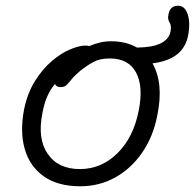

<svg xmlns="http://www.w3.org/2000/svg" viewBox="-20 -638 680 670"><path d="M260 12Q182 12 133 -22.5Q84 -57 66.5 -117.5Q49 -178 64 -256Q76 -314 102.5 -356Q129 -398 161.5 -425.5Q194 -453 225.5 -466Q257 -479 278 -479Q286 -479 291 -477Q309 -485 328.5 -489.5Q348 -494 367 -494Q420 -494 458 -472Q564 -473 575 -528Q579 -548 571.5 -560Q564 -572 568 -588Q573 -618 602 -618Q625 -618 635 -588Q645 -558 636 -512Q619 -430 512 -417Q552 -347 529 -236Q515 -162 476.5 -106Q438 -50 382.5 -19Q327 12 260 12ZM128 -243Q110 -154 146.5 -101Q183 -48 259 -48Q334 -48 390 -103.5Q446 -159 464 -252Q481 -337 454.5 -385.5Q428 -434 363 -434Q329 -434 306.5 -422Q284 -410 259 -390Q240 -374 230 -361.5Q220 -349 212.5 -341.5Q205 -334 192 -334Q176 -334 172 -345Q139 -307 128 -243Z"/></svg>

Font: Shantell Sans Normal
Style: Italic
Weight: 300
Italic angle: -11.31°
Designer: Stephen Nixon, Anya Danilova, Shantell Martin
Foundry: Arrow Type
Version: Version 1.008;[a672d596b]